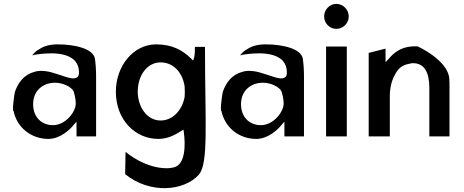

<svg xmlns="http://www.w3.org/2000/svg" viewBox="-20 -714 2397 991"><path d="M180 -458H179C169 -453 158 -443 146 -428C152 -430 162 -432 170 -433C194 -436 375 -466 387 -352C388 -345 388 -338 387 -331C385 -310 363 -308 349 -310C314 -315 255 -343 213 -347C191 -349 176 -349 157 -343C103 -328 74 -288 57 -240C55 -235 41 -139 50 -141C68 -55 141 3 230 3C291 3 343 -47 358 -67L375 -86V-10H476V-320C476 -352 474 -382 470 -411C461 -464 363 -485 279 -485C231 -485 202 -474 180 -458ZM253 -68C195 -68 151 -109 151 -176C151 -250 206 -287 264 -287C306 -287 348 -265 359 -244L360 -243V-242C366 -223 371 -201 371 -179C371 -137 319 -68 253 -68Z M933 -214C921 -147 873 -92 809 -92C738 -92 691 -163 691 -241C691 -323 738 -392 809 -392C874 -392 922 -341 933 -268V-267C933 -258 934 -248 934 -237C934 -229 933 -222 933 -216ZM1005 189C1058 132 1038 -83 1038 -472H986C986 -458 986 -431 982 -417L977 -401L965 -413C924 -453 871 -485 786 -485C667 -485 578 -372 578 -241C578 -95 678 3 797 3C841 3 879 -14 915 -38L927 -45L929 -30C929 -30 952 117 888 146C851 163 741 161 628 70L626 185C755 289 929 272 1005 189Z M1253 -458H1252C1242 -453 1231 -443 1219 -428C1225 -430 1235 -432 1243 -433C1267 -436 1448 -466 1460 -352C1461 -345 1461 -338 1460 -331C1458 -310 1436 -308 1422 -310C1387 -315 1328 -343 1286 -347C1264 -349 1249 -349 1230 -343C1176 -328 1147 -288 1130 -240C1128 -235 1114 -139 1123 -141C1141 -55 1214 3 1303 3C1364 3 1416 -47 1431 -67L1448 -86V-10H1549V-320C1549 -352 1547 -382 1543 -411C1534 -464 1436 -485 1352 -485C1304 -485 1275 -474 1253 -458ZM1326 -68C1268 -68 1224 -109 1224 -176C1224 -250 1279 -287 1337 -287C1379 -287 1421 -265 1432 -244L1433 -243V-242C1439 -223 1444 -201 1444 -179C1444 -137 1392 -68 1326 -68Z M1653 -629C1653 -593 1682 -565 1716 -565C1751 -565 1780 -594 1780 -629C1780 -665 1750 -694 1716 -694C1682 -694 1653 -665 1653 -629ZM1770 -10V-474H1663V-10Z M2300 -10V-270C2300 -283 2300 -294 2299 -307C2294 -403 2134 -476 2134 -475C2123 -475 2111 -475 2101 -474C2050 -469 2014 -444 1987 -411L1970 -393V-463L1883 -441V-10H1992V-216C1992 -265 2003 -303 2021 -333C2036 -362 2059 -380 2094 -385C2099 -387 2105 -388 2111 -388C2171 -388 2196 -340 2196 -260V-10Z"/></svg>

Font: Bluebird
Style: LiNrw
Weight: 300
Designer: Jasper
Foundry: Cannot Into Space Fonts
Version: Version 0.98